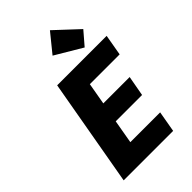

<svg xmlns="http://www.w3.org/2000/svg" viewBox="-282 -1077 1180 1180"><g transform="rotate(-45 308.0 -486.5)"><path d="M333 -565 308 -423H537L513 -291H284L257 -137H516L492 0H62L186 -702H616L592 -565ZM295 -851 394 -973 544 -833 470 -747Z"/></g></svg>

Font: Fz Poppins
Style: Bold Italic
Weight: 700
Italic angle: -10°
Designer: Ninad Kale (Devanagari), Jonny Pinhorn (Latin)
Foundry: Indian Type Foundry
Version: Vit hóa bi Vntype.Com & FontZin.Com